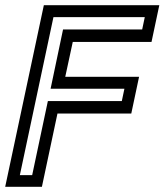

<svg xmlns="http://www.w3.org/2000/svg" viewBox="-37 -720 634 740"><path d="M-17 0 132 -700H577L547 -558.5H243.5L214.5 -424H499L469 -282.5H184.5L124.5 0ZM39.5 -45H87L147.5 -330.5H432.5L442.5 -378H158L206 -606.5H511L521 -654H169Z"/></svg>

Font: Tourney Thin Medium
Style: Italic
Weight: 500
Italic angle: -12°
Version: Version 1.015